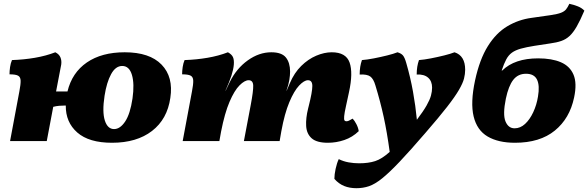

<svg xmlns="http://www.w3.org/2000/svg" viewBox="-20 -742 3094 1010"><path d="M33 0 82 -262Q89 -298 88.5 -317.5Q88 -337 75 -344Q62 -351 30 -351Q30 -369 33 -389.5Q36 -410 43 -426Q105 -428 163.5 -438Q222 -448 271 -467Q291 -457 298 -440Q305 -423 302 -402L275 -261H335Q359 -360 437 -413.5Q515 -467 636 -467Q767 -467 830 -402Q893 -337 876 -227Q860 -115 779.5 -53Q699 9 569 9Q448 9 386.5 -45Q325 -99 326 -187Q308 -187 291.5 -185.5Q275 -184 260 -180L226 0ZM580 -63Q612 -63 638.5 -103Q665 -143 677 -224Q688 -301 674 -348Q660 -395 623 -395Q588 -395 564.5 -352Q541 -309 530 -238Q517 -153 531.5 -108Q546 -63 580 -63Z M1705 9Q1646 9 1619.5 -14.5Q1593 -38 1590.5 -79Q1588 -120 1601 -172L1604 -184Q1623 -259 1623 -289.5Q1623 -320 1600 -320Q1580 -320 1553.5 -292Q1527 -264 1502 -204.5Q1477 -145 1460 -52L1451 0H1263L1299 -190Q1313 -264 1312 -292Q1311 -320 1288 -320Q1267 -320 1240 -293Q1213 -266 1187.5 -206.5Q1162 -147 1143 -50L1134 0H941L990 -262Q997 -298 996.5 -317.5Q996 -337 983 -344Q970 -351 938 -351Q938 -369 941 -389.5Q944 -410 951 -426Q1013 -428 1071.5 -438Q1130 -448 1179 -467Q1199 -456 1205.5 -441.5Q1212 -427 1210 -402Q1208 -377 1197.5 -344.5Q1187 -312 1166 -265H1167L1189 -311Q1224 -382 1283.5 -424.5Q1343 -467 1407 -467Q1462 -467 1484 -439.5Q1506 -412 1506 -365Q1506 -346 1502 -321.5Q1498 -297 1487 -265H1488L1505 -305Q1528 -359 1564.5 -395Q1601 -431 1643.5 -449Q1686 -467 1725 -467Q1800 -467 1819 -413Q1838 -359 1816 -258L1800 -184Q1792 -148 1790.5 -131Q1789 -114 1792 -109Q1795 -104 1802 -104Q1808 -104 1815 -107Q1822 -110 1835 -118Q1845 -108 1855 -88.5Q1865 -69 1867 -52Q1834 -20 1791.5 -5.5Q1749 9 1705 9Z M2071 -467Q2091 -461 2100 -450Q2109 -439 2117 -411Q2139 -335 2152.5 -260Q2166 -185 2173 -112Q2207 -157 2224 -187Q2241 -217 2247 -239Q2253 -261 2253 -281Q2253 -315 2232 -333.5Q2211 -352 2172 -350Q2172 -393 2184 -426Q2211 -428 2247 -435Q2283 -442 2317 -450.5Q2351 -459 2371 -467Q2427 -449 2427 -375Q2427 -353 2421 -329Q2415 -305 2394.5 -269.5Q2374 -234 2332 -180Q2290 -126 2218 -43Q2137 51 2082.5 108.5Q2028 166 1990 196.5Q1952 227 1921 237.5Q1890 248 1855 248Q1819 248 1790.5 236.5Q1762 225 1739 199Q1739 176 1745.5 146Q1752 116 1762 95Q1786 107 1813.5 112Q1841 117 1869 117Q1918 117 1953.5 105.5Q1989 94 2030 57Q2016 -46 1998.5 -126.5Q1981 -207 1955 -292Q1945 -327 1928 -339.5Q1911 -352 1872 -350Q1872 -393 1884 -426Q1911 -428 1947 -435Q1983 -442 2017 -450.5Q2051 -459 2071 -467Z M2689 9Q2601 9 2545 -24Q2489 -57 2471.5 -129.5Q2454 -202 2479 -319Q2503 -430 2546.5 -499.5Q2590 -569 2649 -604Q2708 -639 2776 -648Q2841 -657 2877.5 -662.5Q2914 -668 2931.5 -675Q2949 -682 2957.5 -692.5Q2966 -703 2975 -722Q2999 -717 3020 -708.5Q3041 -700 3054 -686Q3032 -634 3013.5 -602Q2995 -570 2976 -552.5Q2957 -535 2932.5 -526.5Q2908 -518 2874 -513.5Q2840 -509 2792 -501Q2748 -494 2719.5 -486Q2691 -478 2673 -465Q2655 -452 2643 -429.5Q2631 -407 2619 -371H2622Q2687 -435 2811 -435Q2883 -435 2930.5 -414.5Q2978 -394 2997 -349Q3016 -304 3000 -229Q2977 -119 2898.5 -55Q2820 9 2689 9ZM2687 -67Q2717 -67 2742 -90Q2767 -113 2785 -151.5Q2803 -190 2810 -234Q2820 -292 2805 -323Q2790 -354 2747 -354Q2705 -354 2680 -322Q2655 -290 2641 -223Q2624 -140 2639 -103.5Q2654 -67 2687 -67Z"/></svg>

Font: Vollkorn Black
Style: Italic
Weight: 900
Italic angle: -11°
Designer: Friedrich Althausen
Foundry: Friedrich Althausen
Version: Version 5.000; ttfautohint (v1.8.3)